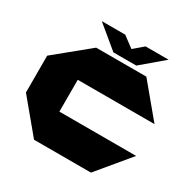

<svg xmlns="http://www.w3.org/2000/svg" viewBox="-195 -1083 1251 1265"><g transform="rotate(30 431.0 -450.0)"><path d="M227 0 25 -243V-244H862V-243L660 0ZM25 -244V-523L278 -730H279V-244ZM279 -486V-730H660L862 -487V-486ZM392 -760 224 -899V-900H401L545 -793ZM392 -760 556 -900H730V-899L566 -760Z"/></g></svg>

Font: Foldit Black
Style: Regular
Weight: 900
Version: Version 1.003